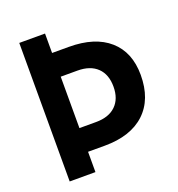

<svg xmlns="http://www.w3.org/2000/svg" viewBox="-126 -798 839 903"><g transform="rotate(-20 293.0 -346.5)"><path d="M187 -101.6V-220.2H282.2Q346.2 -220.2 381.1 -254.2Q416 -288.1 416 -348.6Q416 -410.2 381.1 -443.8Q346.2 -477.5 282.2 -477.5H189V-596.2H282.2Q412.6 -596.2 483.9 -533.4Q555.2 -470.7 555.2 -356.9Q555.2 -234.9 483.9 -168.2Q412.6 -101.6 282.2 -101.6ZM69.8 0V-693.4H198.7V0Z"/></g></svg>

Font: Cascadia Mono PL
Style: Regular
Weight: 400
Monospace: yes
Designer: Aaron Bell
Foundry: Saja Typeworks
Version: Version 2102.003